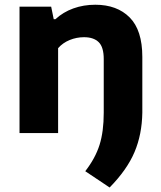

<svg xmlns="http://www.w3.org/2000/svg" viewBox="-20 -576 696 831"><path d="M349 165Q392.5 109 410.8 51.2Q429 -6.5 429 -88V-320.5Q429 -372 407.2 -393.5Q385.5 -415 343.5 -415Q311.5 -415 281.5 -402.8Q251.5 -390.5 231.5 -367.5V0H64.5V-547H201.5L212.5 -493H220Q253 -523.5 297.2 -539.5Q341.5 -555.5 392.5 -555.5Q486.5 -555.5 541.2 -500.5Q596 -445.5 596 -329.5V-88.5Q594.5 6 562.2 82.2Q530 158.5 454.5 235.5Z"/></svg>

Font: Encode Sans Semi Expanded
Style: Bold
Weight: 700
Width: 6
Designer: Multiple Designers
Foundry: Impallari Type
Version: Version 2.000